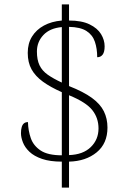

<svg xmlns="http://www.w3.org/2000/svg" viewBox="-20 -780 599 879"><path d="M263 -40Q209 -40 172.5 -52.5Q136 -65 115 -85Q94 -105 85 -128Q76 -151 76 -170Q76 -187 79.5 -198.5Q83 -210 90 -215.5Q97 -221 108 -221Q109 -182 121 -147.5Q133 -113 166 -91Q199 -69 263 -69V-358Q211 -381 176.5 -406Q142 -431 124.5 -462.5Q107 -494 107 -538Q107 -581 126.5 -612.5Q146 -644 181 -663Q216 -682 263 -686V-760H296V-686Q354 -686 390 -668.5Q426 -651 442.5 -624Q459 -597 459 -568Q459 -542 450 -530Q441 -518 425 -518Q425 -557 414.5 -588.5Q404 -620 376 -638Q348 -656 296 -657V-386Q362 -360 400.5 -332Q439 -304 455.5 -270.5Q472 -237 472 -196Q472 -123 422.5 -82.5Q373 -42 296 -40V79H263ZM296 -70Q360 -72 395.5 -106.5Q431 -141 431 -192Q431 -240 402.5 -276Q374 -312 296 -344ZM263 -656Q208 -651 178.5 -619.5Q149 -588 149 -544Q149 -506 161 -481Q173 -456 198.5 -438Q224 -420 263 -402Z"/></svg>

Font: Noto Serif Hentaigana ExtraLight
Style: Regular
Weight: 200
Designer: Kazuhiro Yamada
Foundry: nipponia
Version: Version 1.000